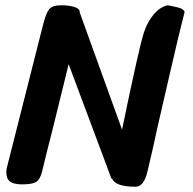

<svg xmlns="http://www.w3.org/2000/svg" viewBox="-20 -688 733 730"><path d="M682 -643Q661 -562 627 -413.5Q593 -265 581 -214Q559 -112 540 -33Q526 22 496 22Q417 22 406 -10L404 -8L241 -444L179 -192Q161 -123 140 -36Q133 -7 118.5 3Q104 13 64 13Q33 13 18.5 2.5Q4 -8 4 -33Q4 -44 7 -54L144 -595Q155 -639 167.5 -653.5Q180 -668 213 -668Q240 -668 261 -662Q282 -656 283 -644V-641L444 -195Q509 -509 527 -564Q541 -606 565 -634Q589 -662 618 -668Q655 -661 666.5 -656.5Q678 -652 682 -643ZM282 -645ZM404 -21Z"/></svg>

Font: Sriracha
Style: Regular
Weight: 400
Designer: Suppakit Chalermlarp
Version: Version 1.002g